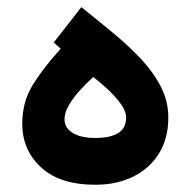

<svg xmlns="http://www.w3.org/2000/svg" viewBox="-20 -512 526 530"><path d="M328.2 -187.8Q328.2 -158.7 306.7 -145Q285.1 -131.2 242.7 -131.2Q202.4 -131.2 180.3 -145.3Q158.1 -159.3 158.1 -183Q158.1 -201 169.8 -221.1Q181.4 -241.2 199.6 -261.5Q217.8 -281.8 237.3 -299.5Q257.4 -284.2 278.4 -264.5Q299.4 -244.7 313.8 -224.7Q328.2 -204.7 328.2 -187.8ZM147.6 -377.5Q101.3 -326.9 71.3 -279.1Q41.4 -231.4 41.4 -170.7Q41.4 -98 93.3 -50Q145.3 -2 243.2 -2Q302.1 -2 347.6 -24.4Q393.1 -46.8 418.8 -88.3Q444.6 -129.8 444.6 -187.6Q444.6 -232.5 424.1 -272.5Q403.6 -312.6 369 -349.4Q334.4 -386.3 291.8 -421.4Q249.2 -456.6 204.5 -492.3L128.3 -394.6Z"/></svg>

Font: Vazirmatn RD NL
Style: Regular
Weight: 400
Designer: Saber Rastikerdar
Foundry: Saber Rastikerdar
Version: Version 32.101